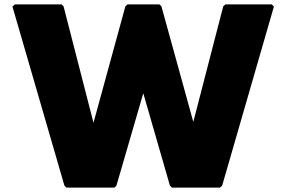

<svg xmlns="http://www.w3.org/2000/svg" viewBox="-20 -852 1309 879"><path d="M767 7H987L997 -2L1234 -822L1224 -832H1012L1002 -823L865 -294L719 -823L710 -832H564L554 -823L408 -290L271 -823L262 -832H48L37 -822L275 -2L284 7H504L513 -2L636 -425L758 -2Z"/></svg>

Font: Hussar Woodtype
Style: Ultra
Weight: 900
Foundry: Cannot Into Space Fonts
Version: Version 1.07